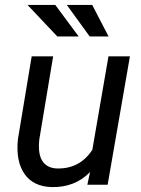

<svg xmlns="http://www.w3.org/2000/svg" viewBox="-20 -760 580 790"><path d="M44.4 0ZM350.6 -52.2Q288.6 11.7 192.9 9.8Q117.2 7.8 80.8 -44.4Q44.4 -96.7 53.7 -187L110.4 -528.3H198.7L141.6 -185.5Q139.2 -164.1 140.6 -143.6Q143.1 -108.4 161.6 -88.4Q180.2 -68.4 213.4 -66.9Q308.1 -64 359.9 -143.6L426.3 -528.3H514.6L422.9 0H339.4ZM303.7 -609.9H215.8L93.3 -739.7H207.5ZM426.8 -609.9H349.1L254.9 -739.7H359.4Z"/></svg>

Font: Roboto
Style: Italic
Weight: 400
Italic angle: -12°
Designer: Google
Version: Version 2.134; 2016; ttfautohint (v1.6)